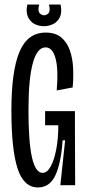

<svg xmlns="http://www.w3.org/2000/svg" viewBox="-20 -813 382 843"><path d="M147 10Q84 10 57 -73.5Q30 -157 30 -328Q30 -501 65.5 -585.5Q101 -670 181 -670Q223 -670 248.5 -649Q274 -628 286.5 -592.5Q299 -557 301 -514Q303 -471 299 -429L229 -416Q237 -507 224 -556Q211 -605 180 -605Q143 -605 124 -535.5Q105 -466 105 -330Q105 -189 120.5 -121.5Q136 -54 167 -54Q187 -54 202.5 -82Q218 -110 227 -157.5Q236 -205 236 -263H178V-325H309V-243L310 0H245L266 -197H255Q248 -96 223 -43Q198 10 147 10ZM100 -793H152Q145 -766 153.5 -756Q162 -746 174 -746Q184 -746 193 -755Q202 -764 195 -793H246Q253 -759 243 -738Q233 -717 213.5 -707.5Q194 -698 173 -698Q150 -698 131 -708Q112 -718 102.5 -739.5Q93 -761 100 -793Z"/></svg>

Font: Bricolage Grotesque 96pt Condensed Light
Style: Regular
Weight: 300
Width: 3
Designer: Mathieu Triay
Foundry: Atelier Triay
Version: Version 1.001; ttfautohint (v1.8.4.7-5d5b);gftools[0.9.33.de